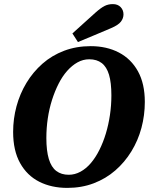

<svg xmlns="http://www.w3.org/2000/svg" viewBox="-20 -899 735 936"><path d="M308 17Q231 17 171.5 -13Q112 -43 78 -104Q44 -165 44 -256Q44 -320 60.5 -381Q77 -442 109 -495Q141 -548 187 -588.5Q233 -629 292.5 -651.5Q352 -674 422 -674Q500 -674 559.5 -643Q619 -612 652.5 -551.5Q686 -491 686 -402Q686 -337 669.5 -275.5Q653 -214 620.5 -161Q588 -108 542 -68Q496 -28 437 -5.5Q378 17 308 17ZM315 -47Q345 -47 372.5 -62Q400 -77 423 -104Q446 -131 464.5 -168Q483 -205 496 -248Q509 -291 516 -338.5Q523 -386 523 -434Q523 -496 511.5 -534.5Q500 -573 476 -591.5Q452 -610 415 -610Q385 -610 358 -595Q331 -580 307.5 -553.5Q284 -527 265.5 -490.5Q247 -454 233.5 -411.5Q220 -369 213 -322Q206 -275 206 -226Q206 -164 218 -124Q230 -84 254.5 -65.5Q279 -47 315 -47ZM333 -736Q362 -762 390 -787.5Q418 -813 446 -838Q472 -861 490 -870Q508 -879 530 -879Q554 -879 568 -864.5Q582 -850 582 -829Q582 -810 569.5 -793.5Q557 -777 522 -762Q482 -745 441.5 -728Q401 -711 360 -694Z"/></svg>

Font: Source Serif 4
Style: Bold Italic
Weight: 700
Italic angle: -12°
Designer: Frank Grießhammer
Foundry: Adobe Systems Incorporated
Version: Version 4.004;hotconv 1.0.116;makeotfexe 2.5.65601